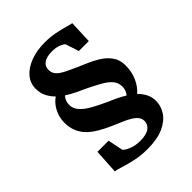

<svg xmlns="http://www.w3.org/2000/svg" viewBox="-254 -958 1194 1194"><g transform="rotate(-45 343.5 -361.0)"><path d="M202 -109.5 222.5 -9Q232.5 4 265.8 17.5Q299 31 340 31Q394.5 31 420.8 12Q447 -7 447 -38Q447 -59 434.5 -75Q422 -91 400 -104.5Q378 -118 349.2 -130.5Q320.5 -143 288 -156.5Q240 -177.5 202.5 -199.5Q165 -221.5 139.2 -247.8Q113.5 -274 100 -307.5Q86.5 -341 86.5 -385Q86.5 -427.5 106.5 -468.8Q126.5 -510 164 -536.5Q139.5 -560.5 124.5 -590.2Q109.5 -620 109.5 -659Q109.5 -707.5 141 -744.2Q172.5 -781 227.8 -801.8Q283 -822.5 353.5 -822.5Q400.5 -822.5 441.5 -814.5Q482.5 -806.5 513.2 -797.5Q544 -788.5 559 -786L553 -634.5H465.5L437 -722Q433 -729.5 407.5 -740.5Q382 -751.5 345.5 -751.5Q298.5 -751.5 273.8 -734.2Q249 -717 249 -686Q249 -664.5 258.5 -649.2Q268 -634 285.2 -622Q302.5 -610 326 -598.8Q349.5 -587.5 377.5 -575Q406.5 -561.5 445.8 -545.2Q485 -529 522 -506Q559 -483 583.5 -449.2Q608 -415.5 608 -366.5Q608 -308.5 586.8 -262.5Q565.5 -216.5 533 -189.5Q556.5 -167 571.2 -138.8Q586 -110.5 586 -74.5Q586 -32.5 560.8 7.5Q535.5 47.5 480.5 73.2Q425.5 99 336.5 99Q278.5 99 229.2 88Q180 77 145.2 65.8Q110.5 54.5 94.5 53L104 -109.5ZM369 -284Q382.5 -278 396.2 -272Q410 -266 424 -259.2Q438 -252.5 452.2 -245Q466.5 -237.5 480 -229Q490.5 -241.5 495.8 -256Q501 -270.5 501 -287.5Q501 -322 479 -346.8Q457 -371.5 417.8 -393.2Q378.5 -415 326 -440.5Q313 -446.5 298.8 -452.8Q284.5 -459 269.2 -466.5Q254 -474 239 -482.5Q224 -491 209.5 -500.5Q197.5 -488 191.8 -473Q186 -458 186 -438.5Q186 -406.5 209.8 -380.2Q233.5 -354 275 -330.8Q316.5 -307.5 369 -284Z"/></g></svg>

Font: Merriweather 20pt Black
Style: Regular
Weight: 900
Version: Version 2.100